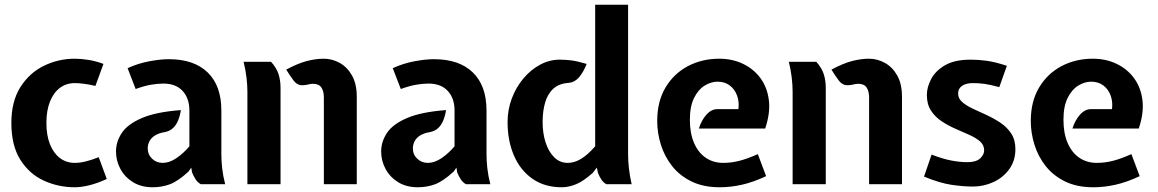

<svg xmlns="http://www.w3.org/2000/svg" viewBox="-20 -778 4893 811"><path d="M296 13Q226.5 13 165.2 -15Q104 -43 66 -103Q28 -163 28 -259Q28 -349.5 66 -409.8Q104 -470 165.2 -500Q226.5 -530 296 -530Q323 -530 355 -524.8Q387 -519.5 417 -508L383 -415Q359 -421 335.8 -424Q312.5 -427 296 -427Q260 -427 233 -406.8Q206 -386.5 191 -348.8Q176 -311 176 -259Q176 -206.5 191 -168.8Q206 -131 233 -110.5Q260 -90 296 -90Q317 -90 341 -95.8Q365 -101.5 397 -114L431 -22Q392 -4 357.5 4.5Q323 13 296 13Z M625 13Q577 13 542.2 -8.2Q507.5 -29.5 488.8 -64Q470 -98.5 470 -138Q470 -179.5 494.5 -216.5Q519 -253.5 578.8 -279.2Q638.5 -305 744 -313Q740.5 -289.5 732.5 -269.8Q724.5 -250 710.8 -237Q697 -224 676 -220Q651 -216 635 -206Q619 -196 611.5 -181.8Q604 -167.5 604 -151Q604 -125 622.5 -107.5Q641 -90 667 -90Q695.5 -90 724.8 -109.8Q754 -129.5 780 -160V-311Q780 -363 751.2 -394Q722.5 -425 670 -425Q645.5 -425 617 -420Q588.5 -415 553 -402L519 -490Q563.5 -510.5 610.8 -519.2Q658 -528 693 -528Q799.5 -528 857.2 -472Q915 -416 915 -311V-126Q915 -98.5 918.5 -67Q922 -35.5 931 0H828Q814.5 -7.5 805.8 -21.2Q797 -35 791 -50L788 -70L776 -53Q731 -12 697.2 0.5Q663.5 13 625 13Z M1348 0V-367Q1348 -392 1337.8 -408Q1327.5 -424 1302 -424Q1292.5 -424 1283.5 -421.5Q1274.5 -419 1260 -418Q1236 -416.5 1219.8 -438.2Q1203.5 -460 1189 -484Q1238.5 -510.5 1276 -520.2Q1313.5 -530 1348 -530Q1382.5 -530 1414.5 -512.5Q1446.5 -495 1466.8 -459.2Q1487 -423.5 1487 -369V0ZM1025 0V-391Q1025 -419 1021.2 -450.5Q1017.5 -482 1009 -517H1125Q1149 -490 1157 -463.5Q1165 -437 1165 -407V0Z M1745 13Q1697 13 1662.2 -8.2Q1627.5 -29.5 1608.8 -64Q1590 -98.5 1590 -138Q1590 -179.5 1614.5 -216.5Q1639 -253.5 1698.8 -279.2Q1758.5 -305 1864 -313Q1860.5 -289.5 1852.5 -269.8Q1844.5 -250 1830.8 -237Q1817 -224 1796 -220Q1771 -216 1755 -206Q1739 -196 1731.5 -181.8Q1724 -167.5 1724 -151Q1724 -125 1742.5 -107.5Q1761 -90 1787 -90Q1815.5 -90 1844.8 -109.8Q1874 -129.5 1900 -160V-311Q1900 -363 1871.2 -394Q1842.5 -425 1790 -425Q1765.5 -425 1737 -420Q1708.5 -415 1673 -402L1639 -490Q1683.5 -510.5 1730.8 -519.2Q1778 -528 1813 -528Q1919.5 -528 1977.2 -472Q2035 -416 2035 -311V-126Q2035 -98.5 2038.5 -67Q2042 -35.5 2051 0H1948Q1934.5 -7.5 1925.8 -21.2Q1917 -35 1911 -50L1908 -70L1896 -53Q1851 -12 1817.2 0.5Q1783.5 13 1745 13Z M2353 13Q2280.5 13 2229.2 -22.8Q2178 -58.5 2151 -120.8Q2124 -183 2124 -262Q2124 -315 2142 -362.5Q2160 -410 2191 -446.8Q2222 -483.5 2261.5 -504.8Q2301 -526 2344 -526Q2369.5 -526 2394.2 -522.8Q2419 -519.5 2458 -508Q2444.5 -473.5 2426.2 -452Q2408 -430.5 2383 -428Q2342 -425.5 2317.8 -403.8Q2293.5 -382 2282.8 -345.5Q2272 -309 2272 -262Q2272 -215.5 2284.5 -176.5Q2297 -137.5 2320.8 -113.8Q2344.5 -90 2378 -90Q2406.5 -90 2434.5 -107Q2462.5 -124 2494 -160V-758H2633V-126Q2633 -98.5 2636.5 -67Q2640 -35.5 2648 0H2541Q2528.5 -7 2520 -20Q2511.5 -33 2506 -47L2501 -70L2484 -48Q2445 -13 2413.8 0Q2382.5 13 2353 13Z M3020 13Q2951.5 13 2901.5 -11.2Q2851.5 -35.5 2819.2 -76.2Q2787 -117 2771.5 -166.8Q2756 -216.5 2756 -267Q2756 -349.5 2791.2 -408.5Q2826.5 -467.5 2886 -498.8Q2945.5 -530 3018 -530Q3073.5 -530 3118.8 -508.2Q3164 -486.5 3192.8 -447Q3221.5 -407.5 3227.8 -353.5Q3234 -299.5 3212 -235H2932Q2942.5 -269.5 2963.5 -293.2Q2984.5 -317 3010 -317H3099Q3103 -347.5 3093.5 -374Q3084 -400.5 3062.8 -416.8Q3041.5 -433 3011 -433Q2983.5 -433 2956.5 -416.5Q2929.5 -400 2911.8 -364.5Q2894 -329 2894 -272Q2894 -214.5 2911.8 -173.8Q2929.5 -133 2961.2 -111.5Q2993 -90 3035 -90Q3069.5 -90 3103.5 -98.8Q3137.5 -107.5 3181 -127L3216 -34Q3162 -8.5 3114.2 2.2Q3066.5 13 3020 13Z M3651 0V-367Q3651 -392 3640.8 -408Q3630.5 -424 3605 -424Q3595.5 -424 3586.5 -421.5Q3577.5 -419 3563 -418Q3539 -416.5 3522.8 -438.2Q3506.5 -460 3492 -484Q3541.5 -510.5 3579 -520.2Q3616.5 -530 3651 -530Q3685.5 -530 3717.5 -512.5Q3749.5 -495 3769.8 -459.2Q3790 -423.5 3790 -369V0ZM3328 0V-391Q3328 -419 3324.2 -450.5Q3320.5 -482 3312 -517H3428Q3452 -490 3460 -463.5Q3468 -437 3468 -407V0Z M4089 10Q4050 10 4000 2.8Q3950 -4.5 3883 -32L3915 -125Q3961.5 -107 3998 -100Q4034.5 -93 4066 -93Q4103 -93 4120 -108.8Q4137 -124.5 4137 -143Q4137 -165.5 4119.5 -180.8Q4102 -196 4074.5 -208.2Q4047 -220.5 4016 -234Q3985 -247.5 3957.5 -265.8Q3930 -284 3912.5 -310.8Q3895 -337.5 3895 -377Q3895 -409 3912.8 -443.5Q3930.5 -478 3971 -502Q4011.5 -526 4080 -526Q4114 -526 4149.5 -521Q4185 -516 4233 -500L4201 -410Q4162 -420.5 4138.2 -423.8Q4114.5 -427 4089 -427Q4060.5 -427 4043.8 -415.5Q4027 -404 4027 -383Q4027 -362 4044.5 -346.8Q4062 -331.5 4089.5 -318.8Q4117 -306 4148 -291.8Q4179 -277.5 4206.5 -259Q4234 -240.5 4251.5 -213.8Q4269 -187 4269 -148Q4269 -99.5 4243.5 -64Q4218 -28.5 4176.8 -9.2Q4135.5 10 4089 10Z M4598 13Q4529.5 13 4479.5 -11.2Q4429.5 -35.5 4397.2 -76.2Q4365 -117 4349.5 -166.8Q4334 -216.5 4334 -267Q4334 -349.5 4369.2 -408.5Q4404.5 -467.5 4464 -498.8Q4523.5 -530 4596 -530Q4651.5 -530 4696.8 -508.2Q4742 -486.5 4770.8 -447Q4799.5 -407.5 4805.8 -353.5Q4812 -299.5 4790 -235H4510Q4520.5 -269.5 4541.5 -293.2Q4562.5 -317 4588 -317H4677Q4681 -347.5 4671.5 -374Q4662 -400.5 4640.8 -416.8Q4619.5 -433 4589 -433Q4561.5 -433 4534.5 -416.5Q4507.5 -400 4489.8 -364.5Q4472 -329 4472 -272Q4472 -214.5 4489.8 -173.8Q4507.5 -133 4539.2 -111.5Q4571 -90 4613 -90Q4647.5 -90 4681.5 -98.8Q4715.5 -107.5 4759 -127L4794 -34Q4740 -8.5 4692.2 2.2Q4644.5 13 4598 13Z"/></svg>

Font: Expletus Sans
Style: Bold
Weight: 700
Version: Version 7.500